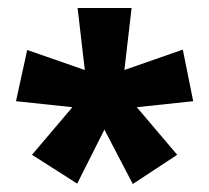

<svg xmlns="http://www.w3.org/2000/svg" viewBox="-20 -782 523 480"><path d="M309 -762 291 -607 437 -658 463 -529 322 -514 423 -395 312 -322 241 -458 173 -323 60 -395 161 -514 20 -529 48 -657 192 -607 174 -762Z"/></svg>

Font: Noto Sans Lao Condensed ExtraBold
Style: Regular
Weight: 800
Width: 3
Designer: Monotype Design Team
Foundry: Monotype Imaging Inc.
Version: Version 2.003; ttfautohint (v1.8.4.7-5d5b)